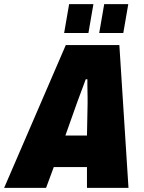

<svg xmlns="http://www.w3.org/2000/svg" viewBox="-59 -905 694 925"><path d="M-39 0 258 -688H516L560 0H360V-100H200L163 0ZM256 -252H360L363 -406Q363 -419 363 -434Q363 -449 362.5 -464.5Q362 -480 362 -495Q362 -510 362 -523H354Q348 -506 340 -485Q332 -464 324.5 -443.5Q317 -423 311 -407ZM250 -746 274 -885H391L367 -746ZM419 -746 443 -885H559L535 -746Z"/></svg>

Font: Archivo Condensed Black
Style: Italic
Weight: 900
Width: 3
Italic angle: -10°
Designer: Hector Gatti
Foundry: Omnibus-Type
Version: Version 2.001